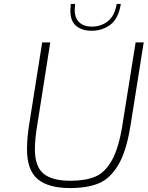

<svg xmlns="http://www.w3.org/2000/svg" viewBox="-20 -948 749 974"><path d="M117 -190Q117 -251 129 -323L194 -733H235L170 -320Q157 -244 157 -191Q157 -103 201 -67Q245 -31 336 -31Q414 -31 463.5 -52Q513 -73 548 -135.5Q583 -198 602 -320L668 -733H709L643 -317Q622 -182 580.5 -112Q539 -42 481 -18Q423 6 335 6Q225 6 171 -39.5Q117 -85 117 -190ZM337 -894Q337 -904 339 -928H361Q359 -906 359 -899Q359 -856 382.5 -834.5Q406 -813 445 -813Q493 -813 527.5 -840.5Q562 -868 572 -928H593Q581 -854 540.5 -823Q500 -792 444 -792Q397 -792 367 -816Q337 -840 337 -894Z"/></svg>

Font: Exo ExtraLight
Style: Italic
Weight: 275
Italic angle: -9°
Designer: Natanael Gama
Foundry: Natanael Gama
Version: Version 1.500; ttfautohint (v1.6)